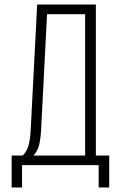

<svg xmlns="http://www.w3.org/2000/svg" viewBox="-20 -720 529 837"><path d="M30.8 -42H79.1Q98.1 -61.5 105 -87.9Q111.8 -114.3 113.8 -153.8L142.1 -700.2H397.9V-42H456.1V97.2H410.2V0H76.2V97.2H30.8ZM126 -42H351.1V-658.2H185.1L159.2 -153.8Q156.7 -111.8 150.1 -86.4Q143.6 -61 126 -42Z"/></svg>

Font: Bebas Neue Book
Style: Regular
Weight: 400
Designer: Ryoichi Tsunekawa
Foundry: Ryoichi Tsunekawa
Version: Version 001.003